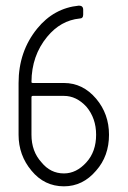

<svg xmlns="http://www.w3.org/2000/svg" viewBox="-20 -656 449 676"><path d="M205.1 -363.8Q271.5 -363.8 318.4 -308.6Q363.8 -254.9 363.8 -181.6Q363.8 -106.4 318.4 -55.2Q271.5 0 205.1 0Q136.2 0 90.8 -55.2Q45.4 -109.4 45.4 -181.6V-363.8Q45.4 -474.6 110.8 -555.2Q169.4 -627.4 257.8 -636.2Q272.9 -636.2 272.9 -621.6V-604.5Q272.9 -590.8 260.3 -590.8Q193.4 -584 146 -526.4Q91.3 -460 90.8 -367.7Q90.8 -365.7 91.8 -364.7L93.3 -364.3Q93.8 -363.8 95.2 -363.8ZM90.8 -314V-181.6Q90.8 -123 126 -84.5Q157.7 -45.4 205.1 -45.4Q249 -45.4 284.2 -84.5Q318.4 -122.1 318.4 -181.6Q318.4 -239.7 284.2 -280.3Q249 -318.4 205.1 -318.4H95.2Q93.3 -318.4 91.8 -316.9Q90.8 -315.9 90.8 -314Z"/></svg>

Font: GOSTRUS
Style: type A
Weight: 200
Designer: Юрий и Татьяна Кривогуз
Version: Version 01.0